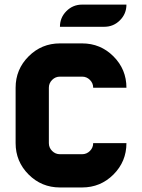

<svg xmlns="http://www.w3.org/2000/svg" viewBox="-20 -826 626 846"><path d="M341.8 -634.8Q422.9 -634.8 480 -577.6Q537.1 -520.5 537.1 -439.5H390.6Q390.6 -459.5 376.2 -473.9Q361.8 -488.3 341.8 -488.3H244.1Q224.1 -488.3 209.7 -473.9Q195.3 -459.5 195.3 -439.5V-195.3Q195.3 -175.3 209.7 -160.9Q224.1 -146.5 244.1 -146.5H341.8Q361.8 -146.5 376.2 -160.9Q390.6 -175.3 390.6 -195.3H537.1Q537.1 -114.3 480 -57.1Q422.9 0 341.8 0H244.1Q163.1 0 106 -57.1Q48.8 -114.3 48.8 -195.3V-439.5Q48.8 -520.5 106 -577.6Q163.1 -634.8 244.1 -634.8ZM439.5 -708H244.1Q244.1 -748.5 272.7 -777.1Q301.3 -805.7 341.8 -805.7H537.1Q537.1 -765.1 508.5 -736.6Q480 -708 439.5 -708Z"/></svg>

Font: Audex
Style: Regular
Weight: 400
Designer: GGBotNet
Foundry: GGBotNet
Version: 1.00